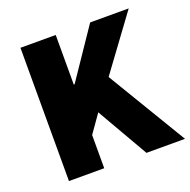

<svg xmlns="http://www.w3.org/2000/svg" viewBox="-118 -765 873 880"><g transform="rotate(-20 319.0 -325.0)"><path d="M72 0V-650H244V-408H248L412 -650H600L406 -386L638 0H450L306 -250L244 -162V0Z"/></g></svg>

Font: Source Sans 3 Black
Style: Regular
Weight: 900
Designer: Paul D. Hunt
Foundry: Adobe
Version: Version 3.046;hotconv 1.0.118;makeotfexe 2.5.65603